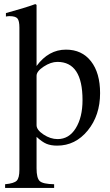

<svg xmlns="http://www.w3.org/2000/svg" viewBox="-20 -703 540 940"><path d="M159 -679V-380Q218 -460 303 -460Q381 -460 425.5 -403Q470 -346 470 -247Q470 -138 409.5 -64Q349 10 260 10Q229 10 207.5 1Q186 -8 159 -33V121Q159 169 174.5 183.5Q190 198 245 199V217H5V199Q49 195 62 181.5Q75 168 75 128V-568Q75 -601 65.5 -612.5Q56 -624 26 -624Q19 -624 9 -622V-639Q98 -663 153 -683ZM159 -332V-90Q159 -67 193 -44.5Q227 -22 262 -22Q318 -22 351 -75.5Q384 -129 384 -213Q384 -400 261 -400Q229 -400 194 -377Q159 -354 159 -332Z"/></svg>

Font: STIX MathJax Latin
Style: Regular
Weight: 400
Designer: MicroPress Inc., with final additions and corrections provided by Coen Hoffman, Elsevier (retired)
Version: Version 1.1.1